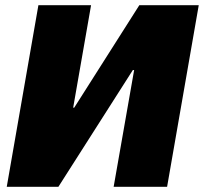

<svg xmlns="http://www.w3.org/2000/svg" viewBox="-20 -720 786 740"><path d="M6 0H205L492 -450H497L418 0H624L746 -700H517L266 -305H262L331 -700H128Z"/></svg>

Font: Fixel Text 20240404 Black
Style: Italic
Weight: 900
Width: 4
Italic angle: -10°
Designer: AlfaBravo + MacPaw
Foundry: Kyrylo Tkachov, Marchela Mozhyna, Serhii Makarenko, Maria Weinstein, Zakhar Kryvoshyya
Version: Version 1.211;Glyphs 3.2 (3225)